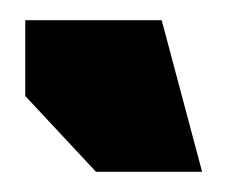

<svg xmlns="http://www.w3.org/2000/svg" viewBox="-20 -720 240 190"><path d="M180 -550 140 -700H5V-625L75 -550Z"/></svg>

Font: Millimetre
Style: Bold
Weight: 800
Designer: Jérémy Landes
Version: Version 1.0